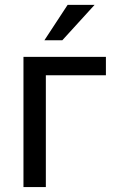

<svg xmlns="http://www.w3.org/2000/svg" viewBox="-20 -759 459 779"><path d="M409.7 -453.6H166V0H75.2V-528.3H409.7ZM254.4 -739.3H363.8L232.9 -595.7H160.2Z"/></svg>

Font: Noboto
Style: Regular
Weight: 400
Designer: Google
Version: Version 2.001101; 2014